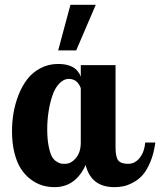

<svg xmlns="http://www.w3.org/2000/svg" viewBox="-20 -770 664 796"><path d="M314.9 -500H459V-160.2Q459 -119.1 470.2 -105Q481.4 -90.8 511.2 -90.8Q540 -90.8 559.6 -116Q579.1 -141.1 582 -179.2H624Q617.7 -132.3 602.8 -97.4Q587.9 -62.5 570.6 -43.5Q553.2 -24.4 530.8 -12.7Q508.3 -1 490.7 2.4Q473.1 5.9 454.1 5.9Q357.9 5.9 335 -85.9Q293 5.9 206.1 5.9Q179.7 5.9 155.3 -1.5Q130.9 -8.8 107.7 -26.1Q84.5 -43.5 67.4 -69.3Q50.3 -95.2 40 -135.5Q29.8 -175.8 29.8 -226.1Q29.8 -264.2 36.1 -302Q42.5 -339.8 57.1 -377Q71.8 -414.1 93.5 -442.1Q115.2 -470.2 148.2 -487.5Q181.2 -504.9 221.2 -504.9Q295.9 -504.9 314.9 -452.1ZM266.1 -442.9Q243.2 -442.9 224.9 -422.9Q206.5 -402.8 196.3 -371.1Q186 -339.4 180.9 -304.4Q175.8 -269.5 175.8 -234.9Q175.8 -194.3 181.4 -165.5Q187 -136.7 194.3 -122.6Q201.7 -108.4 213.4 -100.8Q225.1 -93.3 232.2 -92Q239.3 -90.8 250 -90.8Q274.4 -90.8 294.7 -114.7Q314.9 -138.7 314.9 -179.2V-404.8Q313 -410.2 310.1 -415.5Q307.1 -420.9 301.5 -427.7Q295.9 -434.6 286.6 -438.7Q277.3 -442.9 266.1 -442.9ZM221.2 -561 272 -750H377L295.9 -561Z"/></svg>

Font: Lobster Two
Style: Bold
Weight: 700
Designer: Pablo Impallari
Foundry: Pablo Impallari. www.impallari.com
Version: Version 1.006